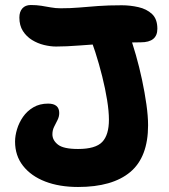

<svg xmlns="http://www.w3.org/2000/svg" viewBox="-20 -733 675 765"><path d="M291 12Q216.6 12 160.3 -9.7Q104 -31.4 72 -72Q40 -112.6 40 -169Q40 -192 47.9 -218.2Q55.8 -244.4 71.8 -267.5Q87.8 -290.6 112.9 -305.4Q138 -320.2 171.6 -320.2Q193.8 -320.2 204.9 -310.7Q216 -301.2 216 -282.8Q216 -268.2 209.2 -254.8Q202.4 -241.4 195.6 -227.8Q188.8 -214.2 188.8 -197.8Q188.8 -174.2 210.9 -156.8Q233 -139.4 291 -139.4Q360.6 -139.4 387.3 -167.4Q414 -195.4 414 -256Q414 -289.4 406.8 -334.2Q399.6 -379 387.3 -428.4Q375 -477.8 359.9 -524.7Q344.8 -571.6 329.2 -608.6Q319.4 -635.4 332.8 -655.7Q346.2 -676 370 -676Q420 -675.2 449.1 -658.8Q478.2 -642.4 494.6 -597.2Q507.8 -561.4 521.4 -513.9Q535 -466.4 545.9 -415.1Q556.8 -363.8 563.4 -316.8Q570 -269.8 570 -234Q570 -107.2 499 -47.6Q428 12 291 12ZM203.4 -547.6Q180.8 -547.6 155.3 -553.8Q129.8 -560 107.6 -573.7Q85.4 -587.4 71.3 -609.4Q57.2 -631.4 57.2 -663Q57.2 -686.2 69.1 -699.6Q81 -713 102.8 -713Q125.6 -713 144.5 -710Q163.4 -707 182.5 -703.5Q201.6 -700 221.6 -700Q261 -700 295.8 -703Q330.6 -706 370.5 -709Q410.4 -712 465 -712Q498.4 -712 531.3 -704.6Q564.2 -697.2 585.6 -677.3Q607 -657.4 607 -618.4Q607 -564.4 541 -564.4Q476 -564.4 413.6 -560.2Q351.2 -556 297.3 -551.8Q243.4 -547.6 203.4 -547.6Z"/></svg>

Font: Shantell Sans Light
Style: Regular
Weight: 300
Designer: Stephen Nixon, Anya Danilova, Shantell Martin
Foundry: Arrow Type
Version: Version 1.011;[c5ecc13dd]